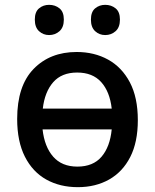

<svg xmlns="http://www.w3.org/2000/svg" viewBox="-20 -764 640 794"><path d="M302 10Q228 10 171.5 -21.5Q115 -53 83 -116Q51 -179 51 -272Q51 -409 119 -479Q187 -549 297 -549Q370 -549 427 -517.5Q484 -486 517 -423.5Q550 -361 550 -267Q550 -176 518.5 -114.5Q487 -53 431 -21.5Q375 10 302 10ZM299 -464Q235 -464 200 -424Q165 -384 157 -315H442Q434 -385 398.5 -424.5Q363 -464 299 -464ZM300 -75Q365 -75 400 -116Q435 -157 442 -229H156Q164 -157 200 -116Q236 -75 300 -75ZM415 -619Q391 -619 373.5 -635Q356 -651 356 -683Q356 -715 373.5 -729.5Q391 -744 415 -744Q440 -744 458 -729.5Q476 -715 476 -683Q476 -651 458 -635Q440 -619 415 -619ZM183 -619Q159 -619 141.5 -635Q124 -651 124 -683Q124 -715 141.5 -729.5Q159 -744 183 -744Q208 -744 226 -729.5Q244 -715 244 -683Q244 -651 226 -635Q208 -619 183 -619Z"/></svg>

Font: Noto Sans Mono Medium
Style: Regular
Weight: 500
Designer: Monotype Design Team
Foundry: Monotype Imaging Inc.
Version: Version 2.014